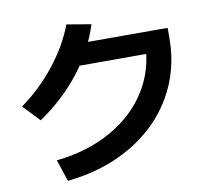

<svg xmlns="http://www.w3.org/2000/svg" viewBox="-86 -878 1111 1006"><g transform="rotate(-10 469.0 -375.5)"><path d="M718.7 -616.6 772.6 -555.4H318.7V-670.5H849.3V-616.6Q849.3 -445.3 768 -306Q686.6 -166.7 538.4 -79.3Q390.2 8 195.6 28.3L157.3 -87.7Q323.6 -105 451.1 -177.2Q578.5 -249.4 648.6 -363.5Q718.7 -477.7 718.7 -616.6ZM329.9 -780.4 459.6 -758.5Q417.6 -625.7 329.1 -511.8Q240.6 -397.9 110.5 -308.9L26.6 -396.9Q128.7 -469.8 209.6 -572.1Q290.5 -674.3 329.9 -780.4Z"/></g></svg>

Font: WEMIX Pretendard Variable
Style: Regular
Weight: 400
Designer: Base glyphs from Inter by Rasmus Andersson; Hangeul glyphs from Noto Sans CJK(Source Han Sans) by Jang Soo-young and Kan
Foundry: Kil Hyung-jin
Version: Version 1.000;Glyphs 3.2 (3208)